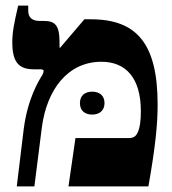

<svg xmlns="http://www.w3.org/2000/svg" viewBox="-20 -667 617 687"><path d="M40 0H103L130 -213C148 -346 222 -446 343 -446C427 -446 484 -392 484 -269C484 -238 481 -211 473 -194C466 -178 457 -173 440 -173H250L225 0H511C536 -142 544 -221 544 -293C544 -509 471 -598 305 -598H282L195 -496L193 -497V-517C193 -573 179 -592 139 -592H123C94 -592 81 -605 81 -629V-647H45C30 -582 24 -551 24 -516C24 -446 46 -419 101 -419H123C131 -419 136 -418 136 -413C136 -410 135 -405 131 -398C118 -377 79 -314 65 -206ZM266 -298C266 -270 285 -257 310 -257C335 -257 354 -271 354 -298C354 -326 335 -339 310 -339C285 -339 266 -326 266 -298Z"/></svg>

Font: Noto Serif Hebrew SemiCondensed ExtraBold
Style: Regular
Weight: 800
Width: 4
Designer: Monotype Design Team
Foundry: Monotype Imaging Inc.
Version: Version 2.004